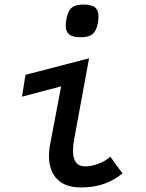

<svg xmlns="http://www.w3.org/2000/svg" viewBox="-20 -814 640 843"><path d="M195 -129Q195 -155.5 201 -185.5L248.5 -435L76.5 -389.5L92 -485.5L371 -558L305.5 -202Q300.5 -175.5 300.5 -152Q300.5 -119 313.5 -101.2Q326.5 -83.5 356.5 -83.5Q381 -83.5 412.2 -95.2Q443.5 -107 464.5 -126L517.5 -52.5Q484.5 -24.5 439.5 -7.8Q394.5 9 336.5 9Q266 9 230.5 -27.8Q195 -64.5 195 -129ZM268.5 -702Q268.5 -714 271.5 -729Q276 -754 284.2 -767.8Q292.5 -781.5 307.5 -787.8Q322.5 -794 347.5 -794Q382 -794 397.2 -781.5Q412.5 -769 412.5 -742Q412.5 -727.5 410 -715Q405.5 -690.5 397 -676.8Q388.5 -663 373.5 -656.8Q358.5 -650.5 333.5 -650.5Q299.5 -650.5 284 -662.8Q268.5 -675 268.5 -702Z"/></svg>

Font: JuliaMono Medium
Style: Italic
Weight: 500
Italic angle: -9°
Monospace: yes
Designer: cormullion
Foundry: corm
Version: Version 0.054; ttfautohint (v1.8.4)